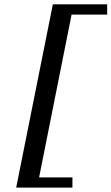

<svg xmlns="http://www.w3.org/2000/svg" viewBox="-20 -728 511 880"><path d="M308.1 -661.1 159.2 85H312V131.8H54.2L222.2 -708H471.2V-661.1Z"/></svg>

Font: Charis SIL Viet
Style: Italic
Weight: 400
Italic angle: -11°
Foundry: SIL International
Version: Version 5.000